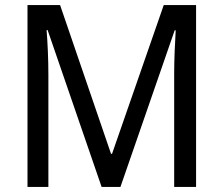

<svg xmlns="http://www.w3.org/2000/svg" viewBox="-20 -734 878 754"><path d="M379 0H453L666 -615H670C667 -564 664 -500 664 -445V0H750V-714H623L420 -130H416L216 -714H88V0H170V-442C170 -500 167 -566 163 -616H167Z"/></svg>

Font: Noto Sans Malayalam SemiCondensed
Style: Regular
Weight: 400
Width: 4
Designer: Jelle Bosma - Monotype Design Team
Foundry: Monotype Imaging Inc.
Version: Version 2.104